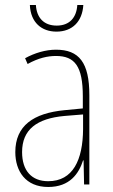

<svg xmlns="http://www.w3.org/2000/svg" viewBox="-20 -735 450 765"><path d="M312 -715H288C285 -666 258 -633 206 -633C154 -633 126 -665 123 -715H99C102 -645 146 -609 205 -609C268 -609 308 -649 312 -715ZM203 -537C162 -537 118 -524 80 -503L90 -480C133 -504 170 -512 203 -512C278 -512 310 -471 310 -351V-303L237 -296C113 -284 41 -234 41 -129C41 -53 82 10 172 10C258 10 294 -43 311 -96H313L315 0H336V-356C336 -486 295 -537 203 -537ZM237 -273 311 -279V-220C310 -98 271 -13 172 -13C106 -13 68 -55 68 -129C68 -219 127 -263 237 -273Z"/></svg>

Font: Noto Sans Condensed Thin
Style: Regular
Weight: 100
Width: 3
Designer: Monotype Design Team
Foundry: Monotype Imaging Inc.
Version: Version 2.013